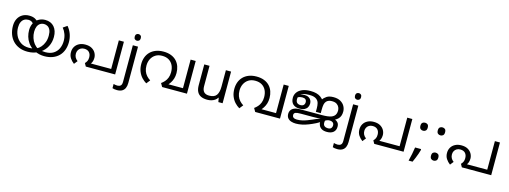

<svg xmlns="http://www.w3.org/2000/svg" viewBox="-10 -1819 8319 3141"><g transform="rotate(15 4150.0 -248.5)"><path d="M661 12Q621 12 578 3Q535 -6 493 -29Q487 -32 477.5 -36Q468 -40 463 -43Q408 -82 375 -129Q342 -176 327 -229Q312 -282 312 -338Q312 -378 322 -412Q332 -446 349 -473L356 -484Q376 -511 402.5 -529Q429 -547 460 -556.5Q491 -566 525 -566Q624 -566 679 -502.5Q734 -439 734 -332Q734 -242 696 -169.5Q658 -97 593 -53Q585 -47 577.5 -42.5Q570 -38 560 -33Q518 -9 472 1.5Q426 12 376 12Q296 12 233.5 -14Q171 -40 127.5 -86.5Q84 -133 61.5 -196.5Q39 -260 39 -335Q39 -405 65.5 -456.5Q92 -508 141 -537Q190 -566 256 -566Q314 -566 354 -545.5Q394 -525 421 -490L362 -431Q349 -457 323.5 -476.5Q298 -496 257 -496Q219 -496 189.5 -478Q160 -460 143 -423.5Q126 -387 126 -333Q126 -261 155 -198Q184 -135 241 -95.5Q298 -56 383 -56Q404 -56 426 -58.5Q448 -61 469 -66Q480 -70 492 -74Q504 -78 514 -82Q549 -100 579 -134.5Q609 -169 628 -219Q647 -269 647 -332Q647 -392 630 -428Q613 -464 585 -480Q557 -496 525 -496Q487 -496 458.5 -477Q430 -458 414.5 -421.5Q399 -385 399 -332Q399 -279 415.5 -228.5Q432 -178 462.5 -139Q493 -100 534 -78Q544 -74 552 -73.5Q560 -73 570 -69Q587 -64 611 -60Q635 -56 661 -56Q744 -56 798 -90Q852 -124 879 -182Q906 -240 906 -312Q906 -371 887 -424Q868 -477 833 -519L902 -566Q948 -512 970.5 -447.5Q993 -383 993 -314Q993 -243 971.5 -183Q950 -123 907.5 -79.5Q865 -36 803 -12Q741 12 661 12Z M1264 -346Q1332 -346 1375.5 -320.5Q1419 -295 1440.5 -255.5Q1462 -216 1462 -173Q1462 -133 1449 -102Q1436 -71 1417 -57L1392 -70H1774V-554H1860V0H1363L1334 -52Q1354 -72 1366 -96.5Q1378 -121 1378 -158Q1378 -212 1349 -244Q1320 -276 1264 -276Q1229 -276 1203.5 -260.5Q1178 -245 1164.5 -220Q1151 -195 1151 -164Q1151 -130 1165 -102Q1179 -74 1210 -51L1164 7Q1122 -24 1094.5 -66.5Q1067 -109 1067 -166Q1067 -219 1091.5 -259.5Q1116 -300 1160.5 -323Q1205 -346 1264 -346Z M1953 240Q1928 240 1909 236.5Q1890 233 1876 228V157Q1891 161 1907 164Q1923 167 1942 167Q1974 167 1995 149.5Q2016 132 2016 83V-536H2104V80Q2104 130 2088 166Q2072 202 2039 221Q2006 240 1953 240ZM2009 -681Q2009 -710 2024 -723.5Q2039 -737 2061 -737Q2081 -737 2096.5 -723.5Q2112 -710 2112 -681Q2112 -653 2096.5 -639Q2081 -625 2061 -625Q2039 -625 2024 -639Q2009 -653 2009 -681Z M2530 -566Q2604 -566 2659.5 -544Q2715 -522 2751.5 -483Q2788 -444 2806 -392Q2824 -340 2824 -281Q2824 -228 2811 -187Q2798 -146 2777 -113.5Q2756 -81 2730 -53L2706 -70H2990V-554H3076V0H2656L2622 -59Q2651 -79 2677 -108Q2703 -137 2719 -177.5Q2735 -218 2735 -271Q2735 -337 2711 -387Q2687 -437 2640.5 -465.5Q2594 -494 2526 -494Q2460 -494 2413.5 -464.5Q2367 -435 2342 -385Q2317 -335 2317 -273Q2317 -221 2332 -180Q2347 -139 2374.5 -108Q2402 -77 2439 -54L2389 9Q2346 -16 2309.5 -55.5Q2273 -95 2250.5 -150.5Q2228 -206 2228 -277Q2228 -339 2247.5 -391.5Q2267 -444 2305.5 -483Q2344 -522 2400.5 -544Q2457 -566 2530 -566Z M3680 -536V0H3608L3595 -71H3591Q3574 -43 3547 -25Q3520 -7 3488 1.5Q3456 10 3421 10Q3357 10 3313.5 -10.5Q3270 -31 3248 -74Q3226 -117 3226 -185V-536H3315V-191Q3315 -127 3344 -95Q3373 -63 3434 -63Q3523 -63 3557.5 -113Q3592 -163 3592 -257V-536Z M4106 -566Q4180 -566 4235.5 -544Q4291 -522 4327.5 -483Q4364 -444 4382 -392Q4400 -340 4400 -281Q4400 -228 4387 -187Q4374 -146 4353 -113.5Q4332 -81 4306 -53L4282 -70H4566V-554H4652V0H4232L4198 -59Q4227 -79 4253 -108Q4279 -137 4295 -177.5Q4311 -218 4311 -271Q4311 -337 4287 -387Q4263 -437 4216.5 -465.5Q4170 -494 4102 -494Q4036 -494 3989.5 -464.5Q3943 -435 3918 -385Q3893 -335 3893 -273Q3893 -221 3908 -180Q3923 -139 3950.5 -108Q3978 -77 4015 -54L3965 9Q3922 -16 3885.5 -55.5Q3849 -95 3826.5 -150.5Q3804 -206 3804 -277Q3804 -339 3823.5 -391.5Q3843 -444 3881.5 -483Q3920 -522 3976.5 -544Q4033 -566 4106 -566Z M5020 -566Q5075 -566 5117.5 -555Q5160 -544 5193 -520.5Q5226 -497 5254 -458L5224 -470Q5254 -512 5295.5 -539Q5337 -566 5408 -566Q5482 -566 5529.5 -538Q5577 -510 5599.5 -467Q5622 -424 5622 -377Q5622 -337 5611 -307Q5600 -277 5578.5 -255Q5557 -233 5524 -216L5359 -181L5297 -173Q5269 -169 5230 -167.5Q5191 -166 5162 -166H4965Q4925 -166 4904.5 -163.5Q4884 -161 4872 -156Q4856 -149 4850 -138.5Q4844 -128 4844 -114Q4844 -89 4857 -76.5Q4870 -64 4888.5 -60Q4907 -56 4922 -56Q4968 -56 5011 -66Q5054 -76 5093 -91Q5132 -106 5167 -121Q5190 -131 5211.5 -140.5Q5233 -150 5255 -158.5Q5277 -167 5299 -174.5Q5321 -182 5344 -188Q5367 -196 5381.5 -203.5Q5396 -211 5407 -216.5Q5418 -222 5429.5 -225.5Q5441 -229 5458 -229Q5495 -229 5526.5 -217.5Q5558 -206 5577 -181Q5596 -156 5596 -115Q5596 -54 5557 -21Q5518 12 5449 12Q5392 12 5359.5 -7.5Q5327 -27 5313 -57.5Q5299 -88 5299 -119Q5299 -148 5316 -168.5Q5333 -189 5361 -198L5413 -217Q5403 -211 5392.5 -199Q5382 -187 5375 -168.5Q5368 -150 5368 -124Q5368 -85 5390.5 -67.5Q5413 -50 5448 -50Q5488 -50 5504 -69.5Q5520 -89 5520 -115Q5520 -141 5509 -155Q5498 -169 5480.5 -175Q5463 -181 5445 -181Q5419 -181 5398 -172Q5377 -163 5355 -146L5349 -155Q5336 -142 5320.5 -129.5Q5305 -117 5286 -105Q5267 -93 5243 -81Q5187 -53 5133.5 -32Q5080 -11 5027.5 0.5Q4975 12 4922 12Q4881 12 4844 0.5Q4807 -11 4784 -38.5Q4761 -66 4761 -113Q4761 -140 4773 -165Q4785 -190 4812 -206Q4832 -219 4862.5 -226Q4893 -233 4948 -233H5295Q5351 -233 5389.5 -237.5Q5428 -242 5454.5 -251.5Q5481 -261 5498 -276Q5518 -293 5527 -317.5Q5536 -342 5536 -373Q5536 -400 5523.5 -428.5Q5511 -457 5481.5 -476.5Q5452 -496 5400 -496Q5368 -496 5344 -486.5Q5320 -477 5305 -459Q5287 -438 5280 -405Q5273 -372 5273 -310V-259H5190V-323Q5190 -367 5180.5 -404.5Q5171 -442 5140 -467Q5122 -481 5094.5 -490Q5067 -499 5017 -499Q4961 -499 4923.5 -490Q4886 -481 4859 -456Q4855 -452 4852 -444.5Q4849 -437 4847 -430Q4842 -414 4840 -404Q4838 -394 4838 -381Q4838 -337 4860 -318.5Q4882 -300 4917 -300Q4945 -300 4960.5 -310Q4976 -320 4982.5 -335.5Q4989 -351 4989 -367Q4989 -397 4971 -413.5Q4953 -430 4915 -430Q4874 -430 4843.5 -412Q4813 -394 4794 -373L4798 -415Q4823 -442 4858 -460Q4893 -478 4935 -478Q4982 -478 5010.5 -462Q5039 -446 5052 -420.5Q5065 -395 5065 -366Q5065 -333 5050 -304Q5035 -275 5002.5 -257.5Q4970 -240 4918 -240Q4845 -240 4805.5 -277.5Q4766 -315 4766 -385Q4766 -436 4795 -477Q4824 -518 4880.5 -542Q4937 -566 5020 -566Z M5684 240Q5659 240 5640 236.5Q5621 233 5607 228V157Q5622 161 5638 164Q5654 167 5673 167Q5705 167 5726 149.5Q5747 132 5747 83V-536H5835V80Q5835 130 5819 166Q5803 202 5770 221Q5737 240 5684 240ZM5740 -681Q5740 -710 5755 -723.5Q5770 -737 5792 -737Q5812 -737 5827.5 -723.5Q5843 -710 5843 -681Q5843 -653 5827.5 -639Q5812 -625 5792 -625Q5770 -625 5755 -639Q5740 -653 5740 -681Z M6149 -346Q6217 -346 6260.5 -320.5Q6304 -295 6325.5 -255.5Q6347 -216 6347 -173Q6347 -133 6334 -102Q6321 -71 6302 -57L6277 -70H6659V-554H6745V0H6248L6219 -52Q6239 -72 6251 -96.5Q6263 -121 6263 -158Q6263 -212 6234 -244Q6205 -276 6149 -276Q6114 -276 6088.5 -260.5Q6063 -245 6049.5 -220Q6036 -195 6036 -164Q6036 -130 6050 -102Q6064 -74 6095 -51L6049 7Q6007 -24 5979.5 -66.5Q5952 -109 5952 -166Q5952 -219 5976.5 -259.5Q6001 -300 6045.5 -323Q6090 -346 6149 -346Z M7006 -116 7013 -105Q7004 -70 6990.5 -32Q6977 6 6961.5 44Q6946 82 6929 119H6862Q6877 60 6889.5 -2Q6902 -64 6909 -116ZM6963 -414Q6937 -414 6919 -430Q6901 -446 6901 -482Q6901 -520 6919 -535Q6937 -550 6963 -550Q6989 -550 7007 -535Q7025 -520 7025 -482Q7025 -446 7007 -430Q6989 -414 6963 -414Z M7257 -414Q7231 -414 7213 -430Q7195 -446 7195 -482Q7195 -520 7213 -535Q7231 -550 7257 -550Q7283 -550 7301 -535Q7319 -520 7319 -482Q7319 -446 7301 -430Q7283 -414 7257 -414ZM7257 14Q7231 14 7213 -2Q7195 -18 7195 -54Q7195 -92 7213 -107Q7231 -122 7257 -122Q7283 -122 7301 -107Q7319 -92 7319 -54Q7319 -18 7301 -2Q7283 14 7257 14Z M7633 -346Q7701 -346 7744.5 -320.5Q7788 -295 7809.5 -255.5Q7831 -216 7831 -173Q7831 -133 7818 -102Q7805 -71 7786 -57L7761 -70H8143V-554H8229V0H7732L7703 -52Q7723 -72 7735 -96.5Q7747 -121 7747 -158Q7747 -212 7718 -244Q7689 -276 7633 -276Q7598 -276 7572.5 -260.5Q7547 -245 7533.5 -220Q7520 -195 7520 -164Q7520 -130 7534 -102Q7548 -74 7579 -51L7533 7Q7491 -24 7463.5 -66.5Q7436 -109 7436 -166Q7436 -219 7460.5 -259.5Q7485 -300 7529.5 -323Q7574 -346 7633 -346Z"/></g></svg>

Font: hexmalayalam15
Style: Book
Weight: 400
Designer: Jelle Bosma - Monotype Design Team
Foundry: Monotype Imaging Inc.
Version: Version 2.003